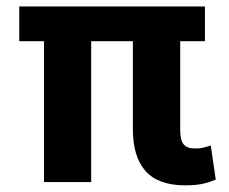

<svg xmlns="http://www.w3.org/2000/svg" viewBox="-20 -548 688 578"><path d="M538 10Q456.5 10 418.2 -33Q380 -76 380 -159V-424H254.5V0H112.5V-424H38V-528.5H597V-424H522.5V-157Q522.5 -126 532.8 -113.5Q543 -101 567 -101Q581 -101 589.8 -103Q598.5 -105 614.5 -110L629.5 -7.5Q607.5 2 586.8 6Q566 10 538 10Z"/></svg>

Font: Roberto Sans
Style: Bold
Weight: 700
Designer: Google (font) & Cristiano Sobral (main changes)
Version: Version 1.000;October 12, 2021;FontCreator 14.0.0.2814 64-bi